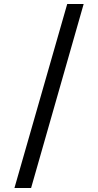

<svg xmlns="http://www.w3.org/2000/svg" viewBox="-20 -812 489 957"><path d="M315 -792H397L135 125H52Z"/></svg>

Font: ukorean25
Style: Book
Weight: 400
Designer: Jelle Bosma - Monotype Design Team
Foundry: Monotype Imaging Inc.
Version: Version 2.003